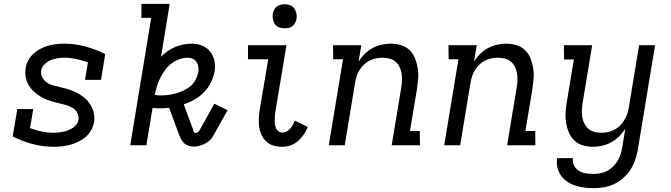

<svg xmlns="http://www.w3.org/2000/svg" viewBox="-20 -755 3490 998"><path d="M261 8Q203 8 148.5 -6.5Q94 -21 46 -46L70 -188H153L136 -89Q166 -78 196.5 -71.5Q227 -65 260 -65Q272 -65 285 -66.5Q298 -68 310.5 -70.5Q323 -73 335 -78Q347 -83 358.5 -90.5Q370 -98 378 -109Q386 -120 388 -133Q391 -151 382 -167.5Q373 -184 358.5 -193.5Q344 -203 327 -208Q310 -213 292 -217Q274 -221 256.5 -226Q239 -231 222.5 -237.5Q206 -244 191 -253Q176 -262 162.5 -273.5Q149 -285 138.5 -298.5Q128 -312 121 -328.5Q114 -345 112 -363Q110 -381 113 -400Q116 -421 126.5 -440.5Q137 -460 153.5 -475.5Q170 -491 189.5 -501Q209 -511 229.5 -517Q250 -523 271 -525.5Q292 -528 313 -528Q371 -528 425 -513Q479 -498 527 -474L505 -340H422L437 -431Q408 -441 377 -448Q346 -455 314 -455Q296 -455 278 -452Q260 -449 243 -442Q226 -435 211.5 -420.5Q197 -406 194 -388Q191 -369 200 -353Q209 -337 222.5 -327Q236 -317 254 -312Q272 -307 289.5 -303Q307 -299 324.5 -294Q342 -289 358 -282.5Q374 -276 389.5 -267Q405 -258 418.5 -247Q432 -236 442.5 -222Q453 -208 460 -192Q467 -176 469.5 -157.5Q472 -139 469 -120Q465 -99 454 -79Q443 -59 426 -44Q409 -29 388.5 -19Q368 -9 346.5 -3Q325 3 303.5 5.5Q282 8 261 8Z M986 7Q971 7 957 1.5Q943 -4 934 -13.5Q925 -23 919 -36Q913 -49 908 -62L859 -195Q847 -193 835 -192.5Q823 -192 812 -192Q802 -192 792.5 -192.5Q783 -193 773 -194L741 0H657L766 -662H715V-735H862L817 -460Q834 -477 852.5 -490Q871 -503 892 -511.5Q913 -520 934.5 -524Q956 -528 977 -528Q1005 -528 1030 -518Q1055 -508 1071.5 -488Q1088 -468 1094 -441.5Q1100 -415 1096 -387Q1091 -358 1077.5 -329Q1064 -300 1042 -277Q1020 -254 992 -238Q964 -222 935 -213L982 -86Q983 -84 983.5 -82Q984 -80 985 -78L984 -77Q986 -72 988.5 -68Q991 -64 997 -64Q1003 -64 1009 -68.5Q1015 -73 1018 -79L1094 -216L1163 -182L1086 -45Q1079 -32 1067 -22.5Q1055 -13 1041.5 -6.5Q1028 0 1014 3.5Q1000 7 986 7ZM819 -259Q838 -259 858 -262Q878 -265 897.5 -270.5Q917 -276 936.5 -285.5Q956 -295 972 -309Q988 -323 997.5 -342Q1007 -361 1011 -380Q1013 -394 1011 -407.5Q1009 -421 1002 -432Q995 -443 983 -449Q971 -455 957 -455Q935 -455 912 -447Q889 -439 870 -424Q851 -409 837 -389.5Q823 -370 812.5 -349Q802 -328 795.5 -306Q789 -284 784 -262Q793 -260 801.5 -259.5Q810 -259 819 -259Z M1447 8Q1424 8 1402.5 2Q1381 -4 1365.5 -18Q1350 -32 1340.5 -51.5Q1331 -71 1327.5 -93Q1324 -115 1325 -138Q1326 -161 1330 -184L1374 -447H1269V-520H1469L1411 -172Q1409 -161 1408.5 -150Q1408 -139 1408 -128Q1408 -117 1409.5 -106.5Q1411 -96 1415.5 -87Q1420 -78 1428.5 -72Q1437 -66 1448 -66Q1460 -66 1470 -71.5Q1480 -77 1488.5 -86.5Q1497 -96 1502.5 -106.5Q1508 -117 1512 -128L1580 -95Q1572 -75 1559 -56Q1546 -37 1529 -22Q1512 -7 1490.5 0.5Q1469 8 1447 8ZM1459 -608Q1444 -608 1430.5 -613Q1417 -618 1409 -629.5Q1401 -641 1398.5 -655.5Q1396 -670 1398 -685Q1400 -695 1405.5 -705Q1411 -715 1419.5 -721.5Q1428 -728 1438.5 -730.5Q1449 -733 1460 -733Q1475 -733 1488.5 -727.5Q1502 -722 1510 -710.5Q1518 -699 1521 -684.5Q1524 -670 1521 -655Q1519 -645 1513.5 -635Q1508 -625 1499.5 -618.5Q1491 -612 1480.5 -610Q1470 -608 1459 -608Z M1689 0 1763 -447H1712L1711 -520H1858L1844 -435Q1857 -456 1875.5 -474.5Q1894 -493 1916.5 -505Q1939 -517 1963 -522.5Q1987 -528 2011 -528Q2039 -528 2065 -520Q2091 -512 2109.5 -494Q2128 -476 2137.5 -451.5Q2147 -427 2151.5 -400.5Q2156 -374 2153.5 -346Q2151 -318 2147 -290L2111 -74H2162L2163 0H2016L2066 -302Q2069 -321 2069.5 -339.5Q2070 -358 2067 -375.5Q2064 -393 2056 -408.5Q2048 -424 2035 -435Q2022 -446 2004.5 -450.5Q1987 -455 1968 -455Q1951 -455 1934 -451.5Q1917 -448 1901 -440Q1885 -432 1872 -419.5Q1859 -407 1849.5 -392Q1840 -377 1834.5 -360.5Q1829 -344 1826 -327L1772 0Z M2289 0 2363 -447H2312L2311 -520H2458L2444 -435Q2457 -456 2475.5 -474.5Q2494 -493 2516.5 -505Q2539 -517 2563 -522.5Q2587 -528 2611 -528Q2639 -528 2665 -520Q2691 -512 2709.5 -494Q2728 -476 2737.5 -451.5Q2747 -427 2751.5 -400.5Q2756 -374 2753.5 -346Q2751 -318 2747 -290L2711 -74H2762L2763 0H2616L2666 -302Q2669 -321 2669.5 -339.5Q2670 -358 2667 -375.5Q2664 -393 2656 -408.5Q2648 -424 2635 -435Q2622 -446 2604.5 -450.5Q2587 -455 2568 -455Q2551 -455 2534 -451.5Q2517 -448 2501 -440Q2485 -432 2472 -419.5Q2459 -407 2449.5 -392Q2440 -377 2434.5 -360.5Q2429 -344 2426 -327L2372 0Z M3066 223Q3041 223 3017 220Q2993 217 2970 209.5Q2947 202 2928 189Q2909 176 2896 157.5Q2883 139 2877.5 115.5Q2872 92 2876 67H2958Q2955 87 2964 105Q2973 123 2989.5 133Q3006 143 3025.5 146Q3045 149 3066 149Q3083 149 3101 145.5Q3119 142 3135.5 133.5Q3152 125 3166 111.5Q3180 98 3190 81.5Q3200 65 3205.5 47.5Q3211 30 3214 13L3230 -85Q3216 -64 3197.5 -45.5Q3179 -27 3156.5 -15Q3134 -3 3110 2.5Q3086 8 3062 8Q3034 8 3008 0Q2982 -8 2964 -26Q2946 -44 2936 -68.5Q2926 -93 2922 -119.5Q2918 -146 2920 -174Q2922 -202 2927 -230L2963 -446H2912L2911 -520H3058L3008 -218Q3005 -199 3004.5 -180.5Q3004 -162 3007 -144.5Q3010 -127 3018 -111.5Q3026 -96 3039 -85Q3052 -74 3069 -69.5Q3086 -65 3105 -65Q3122 -65 3139.5 -68.5Q3157 -72 3172.5 -80Q3188 -88 3201 -100.5Q3214 -113 3223.5 -128Q3233 -143 3239 -159.5Q3245 -176 3248 -193L3302 -520H3385L3295 25Q3290 51 3281 77.5Q3272 104 3257 127.5Q3242 151 3219.5 170.5Q3197 190 3171.5 202Q3146 214 3119 218.5Q3092 223 3066 223Z"/></svg>

Font: Iosevka Etoile
Style: Italic
Weight: 400
Italic angle: -9°
Designer: Belleve Invis
Foundry: Belleve Invis
Version: Version 22.1.2; ttfautohint (v1.8.4)